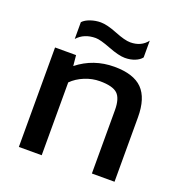

<svg xmlns="http://www.w3.org/2000/svg" viewBox="-119 -755 817 860"><g transform="rotate(20 289.0 -325.0)"><path d="M372.1 -537.1Q343.3 -537.1 292.7 -556.6Q242.2 -576.2 220.2 -576.2Q165 -576.2 132.8 -540V-620.1Q145.5 -633.8 169.2 -641.8Q192.9 -649.9 217.8 -649.9Q247.6 -649.9 296.4 -630.4Q345.2 -610.8 371.1 -610.8Q423.3 -610.8 451.2 -647.9V-567.9Q440.9 -554.2 419.7 -545.7Q398.4 -537.1 372.1 -537.1ZM63 0V-474.1H163.1L168 -423.8Q244.1 -483.9 342.8 -483.9Q434.6 -483.9 476.8 -441.2Q519 -398.4 519 -307.1V0H411.1V-301.8Q411.1 -357.4 388.2 -379.2Q365.2 -400.9 304.2 -400.9Q267.1 -400.9 231.7 -386.2Q196.3 -371.6 171.9 -347.2V0Z"/></g></svg>

Font: Kanit
Style: Regular
Weight: 400
Designer: Katatrad Team
Foundry: CadsonDemak
Version: Version 1.000;PS 001.000;hotconv 1.0.88;makeotf.lib2.5.64775